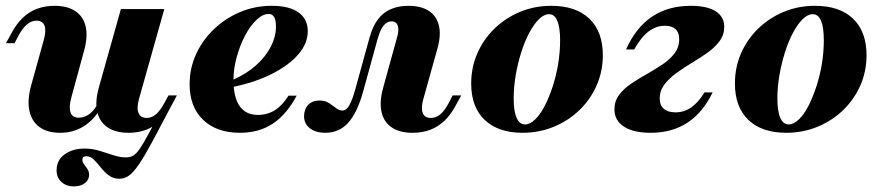

<svg xmlns="http://www.w3.org/2000/svg" viewBox="-20 -450 3063 667"><path d="M236.3 197.6Q210.5 197.6 193.5 182.3Q176.6 166.9 176.6 141.9Q176.6 106.5 204.4 86.3Q232.3 66.1 273.4 66.1Q300 66.1 325.4 73.8Q350.8 81.5 373.8 89.1Q396.8 96.8 417.7 96.8Q432.3 96.8 443.1 90.3Q454 83.9 466.1 66.1Q478.2 48.4 496.8 13.7Q515.3 -21 545.2 -76.6L581.5 -94.4Q537.9 -11.3 509.7 41.1Q481.5 93.5 462.1 121.8Q442.7 150 427.4 160.5Q412.1 171 394.4 171Q373.4 171 358.1 159.3Q342.7 147.6 330.2 131.9Q317.7 116.1 306 104.4Q294.4 92.7 279.8 92.7Q266.1 92.7 266.1 105.6Q266.1 112.9 271.8 120.2Q277.4 127.4 283.5 136.7Q289.5 146 289.5 157.3Q289.5 175 274.6 186.3Q259.7 197.6 236.3 197.6ZM188.7 11.3Q144.4 11.3 116.9 -8.9Q89.5 -29 81.9 -66.5Q74.2 -104 88.7 -154.8L132.3 -312.1Q141.1 -343.5 134.7 -360.9Q128.2 -378.2 106.5 -378.2Q89.5 -378.2 74.2 -365.7Q58.9 -353.2 44.4 -326.6L30.6 -300H0.8L19.4 -333.9Q36.3 -366.1 58.5 -387.5Q80.6 -408.9 108.5 -419.4Q136.3 -429.8 169.4 -429.8Q214.5 -429.8 242.3 -410.9Q270.2 -391.9 277.8 -356.9Q285.5 -321.8 271.8 -272.6L228.2 -112.9Q218.5 -77.4 225 -59.3Q231.5 -41.1 254 -41.1Q273.4 -41.1 290.3 -53.6Q307.3 -66.1 320.2 -91.1L332.3 -78.2Q307.3 -33.9 271 -11.3Q234.7 11.3 188.7 11.3ZM426.6 11.3Q381.5 11.3 353.6 -7.7Q325.8 -26.6 317.7 -61.7Q309.7 -96.8 323.4 -146L400 -418.5H550.8L462.9 -106.5Q454 -74.2 461.3 -57.3Q468.5 -40.3 489.5 -40.3Q507.3 -40.3 522.2 -53.2Q537.1 -66.1 550.8 -91.9L565.3 -118.5H594.4L576.6 -84.7Q559.7 -52.4 537.5 -31Q515.3 -9.7 487.9 0.8Q460.5 11.3 426.6 11.3Z M813.7 11.3Q732.3 11.3 685.5 -33.9Q638.7 -79 638.7 -157.3Q638.7 -212.9 661.3 -262.1Q683.9 -311.3 723.8 -349.2Q763.7 -387.1 814.9 -408.5Q866.1 -429.8 924.2 -429.8Q984.7 -429.8 1016.9 -406.9Q1049.2 -383.9 1049.2 -341.9Q1049.2 -299.2 1016.5 -261.3Q983.9 -223.4 925 -193.5Q866.1 -163.7 787.1 -147.6V-171.8Q835.5 -192.7 869.4 -223Q903.2 -253.2 921 -288.3Q938.7 -323.4 938.7 -357.3Q938.7 -379.8 932.3 -390.7Q925.8 -401.6 913.7 -401.6Q892.7 -401.6 871 -381Q849.2 -360.5 831.5 -326.6Q813.7 -292.7 802.4 -252Q791.1 -211.3 791.1 -171.8Q791.1 -112.1 812.5 -81.5Q833.9 -50.8 875.8 -50.8Q908.9 -50.8 935.1 -67.3Q961.3 -83.9 982.3 -117.7H1010.5Q976.6 -53.2 928.6 -21Q880.6 11.3 813.7 11.3Z M1110.5 11.3Q1076.6 11.3 1056.5 -4.4Q1036.3 -20.2 1036.3 -46Q1036.3 -71 1050.8 -85.9Q1065.3 -100.8 1089.5 -100.8Q1109.7 -100.8 1123 -91.9Q1136.3 -83.1 1147.2 -74.6Q1158.1 -66.1 1169.4 -66.1Q1178.2 -66.1 1185.1 -73Q1191.9 -79.8 1199.2 -95.6Q1206.5 -111.3 1213.7 -137.9L1264.5 -321.8Q1275.8 -361.3 1294.4 -384.7Q1312.9 -408.1 1339.5 -419Q1366.1 -429.8 1399.2 -429.8Q1442.7 -429.8 1469.8 -412.1Q1496.8 -394.4 1504.8 -360.9Q1512.9 -327.4 1499.2 -279.8L1450.8 -106.5Q1441.9 -75.8 1448.4 -58.1Q1454.8 -40.3 1476.6 -40.3Q1495.2 -40.3 1510.1 -53.2Q1525 -66.1 1538.7 -91.9L1552.4 -118.5H1582.3L1563.7 -84.7Q1546.8 -52.4 1524.6 -31Q1502.4 -9.7 1475 0.8Q1447.6 11.3 1413.7 11.3Q1367.7 11.3 1340.3 -7.7Q1312.9 -26.6 1305.2 -61.7Q1297.6 -96.8 1311.3 -146L1358.9 -318.5Q1364.5 -337.9 1363.7 -350.4Q1362.9 -362.9 1356.9 -369.4Q1350.8 -375.8 1340.3 -375.8Q1330.6 -375.8 1321.8 -369.8Q1312.9 -363.7 1305.6 -350.8Q1298.4 -337.9 1291.9 -315.3L1242.7 -136.3Q1232.3 -97.6 1219 -69.4Q1205.6 -41.1 1189.5 -23.4Q1173.4 -5.6 1153.6 2.8Q1133.9 11.3 1110.5 11.3Z M1795.2 11.3Q1710.5 11.3 1663.7 -33.5Q1616.9 -78.2 1616.9 -159.7Q1616.9 -216.1 1638.3 -264.9Q1659.7 -313.7 1698 -350.8Q1736.3 -387.9 1786.7 -408.9Q1837.1 -429.8 1895.2 -429.8Q1980.6 -429.8 2027.4 -385.1Q2074.2 -340.3 2074.2 -258.1Q2074.2 -202.4 2052.8 -153.6Q2031.5 -104.8 1993.1 -67.7Q1954.8 -30.6 1904 -9.7Q1853.2 11.3 1795.2 11.3ZM1804 -17.7Q1821 -17.7 1838.7 -34.7Q1856.5 -51.6 1871.8 -81Q1887.1 -110.5 1899.6 -148.4Q1912.1 -186.3 1919 -227.8Q1925.8 -269.4 1925.8 -309.7Q1925.8 -354.8 1916.1 -377.8Q1906.5 -400.8 1887.1 -400.8Q1870.2 -400.8 1852.4 -383.5Q1834.7 -366.1 1819 -336.7Q1803.2 -307.3 1791.1 -269.4Q1779 -231.5 1771.8 -189.9Q1764.5 -148.4 1764.5 -108.1Q1764.5 -63.7 1774.6 -40.7Q1784.7 -17.7 1804 -17.7Z M2240.3 11.3Q2180.6 11.3 2147.6 -10.1Q2114.5 -31.5 2114.5 -70.2Q2114.5 -98.4 2130.6 -120.2Q2146.8 -141.9 2172.6 -159.3Q2198.4 -176.6 2227 -192.7Q2255.6 -208.9 2281.5 -226.2Q2307.3 -243.5 2323.4 -264.9Q2339.5 -286.3 2339.5 -313.7Q2339.5 -337.1 2326.6 -348.8Q2313.7 -360.5 2289.5 -360.5Q2258.9 -360.5 2232.7 -340.3Q2206.5 -320.2 2183.1 -278.2H2154.8Q2188.7 -354 2244.8 -391.9Q2300.8 -429.8 2379.8 -429.8Q2436.3 -429.8 2466.1 -410.9Q2496 -391.9 2496 -356.5Q2496 -329 2479.8 -307.3Q2463.7 -285.5 2438.3 -267.3Q2412.9 -249.2 2383.9 -231.9Q2354.8 -214.5 2329.4 -196Q2304 -177.4 2287.9 -156Q2271.8 -134.7 2271.8 -108.1Q2271.8 -84.7 2285.9 -72.2Q2300 -59.7 2326.6 -59.7Q2356.5 -59.7 2381 -76.6Q2405.6 -93.5 2427.4 -129H2455.6Q2421.8 -58.9 2368.1 -23.8Q2314.5 11.3 2240.3 11.3Z M2711.3 11.3Q2626.6 11.3 2579.8 -33.5Q2533.1 -78.2 2533.1 -159.7Q2533.1 -216.1 2554.4 -264.9Q2575.8 -313.7 2614.1 -350.8Q2652.4 -387.9 2702.8 -408.9Q2753.2 -429.8 2811.3 -429.8Q2896.8 -429.8 2943.5 -385.1Q2990.3 -340.3 2990.3 -258.1Q2990.3 -202.4 2969 -153.6Q2947.6 -104.8 2909.3 -67.7Q2871 -30.6 2820.2 -9.7Q2769.4 11.3 2711.3 11.3ZM2720.2 -17.7Q2737.1 -17.7 2754.8 -34.7Q2772.6 -51.6 2787.9 -81Q2803.2 -110.5 2815.7 -148.4Q2828.2 -186.3 2835.1 -227.8Q2841.9 -269.4 2841.9 -309.7Q2841.9 -354.8 2832.3 -377.8Q2822.6 -400.8 2803.2 -400.8Q2786.3 -400.8 2768.5 -383.5Q2750.8 -366.1 2735.1 -336.7Q2719.4 -307.3 2707.3 -269.4Q2695.2 -231.5 2687.9 -189.9Q2680.6 -148.4 2680.6 -108.1Q2680.6 -63.7 2690.7 -40.7Q2700.8 -17.7 2720.2 -17.7Z"/></svg>

Font: Playfair 5pt SemiExpanded Light Black
Style: Italic
Weight: 900
Italic angle: -15.6°
Version: Version 2.001;gftools[0.9.30]